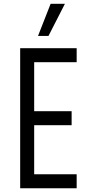

<svg xmlns="http://www.w3.org/2000/svg" viewBox="-20 -1008 472 1028"><path d="M390.5 -750V-675H163V-412.5H363.5V-337.5H163V-75H390.5V0H88V-750ZM183.5 -815.5 251 -987.5H327.5L239.5 -815.5Z"/></svg>

Font: Mohave
Style: Regular
Weight: 400
Designer: Gumpita Rahayu
Foundry: Tokotype
Version: Version 2.003; ttfautohint (v1.8.3)